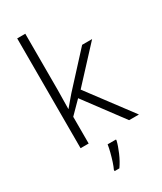

<svg xmlns="http://www.w3.org/2000/svg" viewBox="-239 -845 973 1151"><g transform="rotate(-30 247.0 -269.5)"><path d="M144 -374Q144 -342 143 -307.5Q142 -273 142 -240H143Q156 -255 172.5 -275Q189 -295 204 -312L406 -532H475L264 -304L492 0H424L225 -267L144 -185V0H88V-760H144ZM298 68Q290 101 271.5 144Q253 187 229 221H196V212Q204 196 213 168.5Q222 141 229.5 111.5Q237 82 240 61H298Z"/></g></svg>

Font: Noto Sans Lao Light
Style: Regular
Weight: 300
Designer: Monotype Design Team
Foundry: Monotype Imaging Inc.
Version: Version 2.003; ttfautohint (v1.8.4.7-5d5b)